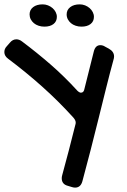

<svg xmlns="http://www.w3.org/2000/svg" viewBox="-97 -687 581 880"><path d="M-60.1 -418Q-77.1 -430.7 -77.1 -448.2Q-77.1 -455.1 -74.7 -461.7Q-72.3 -468.3 -65.9 -475.1L-51.8 -491.2Q-39.1 -506.8 -22 -506.8Q-16.1 -506.8 -9.5 -504.6Q-2.9 -502.4 3.9 -497.1Q72.3 -445.8 135.5 -390.9Q198.7 -335.9 257.8 -271Q267.1 -262.2 273.9 -262.2Q287.1 -262.2 290 -279.8L333 -451.2Q340.3 -480 362.8 -480Q367.7 -480 373.3 -478.5Q378.9 -477.1 384.8 -473.1L401.9 -463.9Q425.8 -450.7 425.8 -428.2Q425.8 -420.9 422.9 -412.1Q406.2 -351.1 389.4 -283.4Q372.6 -215.8 355 -144.8Q337.4 -73.7 318.8 -1Q300.3 71.8 280.8 143.1Q272.9 172.9 247.1 172.9Q239.7 172.9 231 169.9L214.8 165Q199.7 161.1 192.9 152.3Q186 143.6 186 130.9Q186 127.9 186.3 124Q186.5 120.1 188 116.2Q203.6 58.1 218.8 1Q233.9 -56.2 248 -113.8Q249 -117.2 249.5 -119.6Q250 -122.1 250 -125Q250 -130.9 247.3 -136.2Q244.6 -141.6 240.2 -147Q171.4 -223.1 96.4 -290Q21.5 -356.9 -60.1 -418ZM106.4 -564.9Q92.3 -564.9 79.8 -569.1Q67.4 -573.2 58.3 -580.8Q49.3 -588.4 43.9 -598.6Q38.6 -608.9 38.6 -621.1Q38.6 -641.6 54.9 -654.3Q71.3 -667 98.6 -667Q111.3 -667 123 -662.4Q134.8 -657.7 143.8 -649.9Q152.8 -642.1 158.2 -631.6Q163.6 -621.1 163.6 -609.9Q163.6 -588.9 148.2 -576.9Q132.8 -564.9 106.4 -564.9ZM276.4 -564.9Q262.2 -564.9 249.8 -569.1Q237.3 -573.2 228.3 -580.8Q219.2 -588.4 213.9 -598.6Q208.5 -608.9 208.5 -621.1Q208.5 -641.6 224.9 -654.3Q241.2 -667 268.6 -667Q281.2 -667 293 -662.4Q304.7 -657.7 313.7 -649.9Q322.8 -642.1 328.1 -631.6Q333.5 -621.1 333.5 -609.9Q333.5 -588.9 318.1 -576.9Q302.7 -564.9 276.4 -564.9Z"/></svg>

Font: Gochi Hand
Style: Regular
Weight: 400
Designer: Juan Pablo del Peral
Foundry: Juan Pablo del Peral
Version: Version 1.001